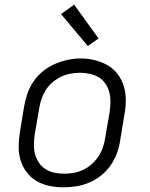

<svg xmlns="http://www.w3.org/2000/svg" viewBox="-20 -790 640 818"><path d="M251 8Q220 8 190.5 2Q161 -4 136 -18.5Q111 -33 93.5 -56.5Q76 -80 67.5 -108Q59 -136 59.5 -166.5Q60 -197 65 -228L83 -338Q88 -366 97.5 -393Q107 -420 123.5 -444Q140 -468 163.5 -487Q187 -506 214 -517.5Q241 -529 268.5 -535Q296 -541 324 -541Q355 -541 384.5 -533.5Q414 -526 439 -511.5Q464 -497 481.5 -474Q499 -451 507.5 -422.5Q516 -394 516 -363.5Q516 -333 510 -302L492 -192Q488 -164 478 -137Q468 -110 451.5 -86Q435 -62 411.5 -43Q388 -24 361 -12.5Q334 -1 306 3.5Q278 8 251 8ZM252 -50Q273 -50 293.5 -53.5Q314 -57 333.5 -66Q353 -75 370 -90Q387 -105 399 -123Q411 -141 418 -161Q425 -181 428 -202L447 -312Q450 -333 450.5 -354.5Q451 -376 446 -396Q441 -416 429.5 -433Q418 -450 401 -460.5Q384 -471 363 -475.5Q342 -480 321 -480Q300 -480 279.5 -476Q259 -472 240 -463Q221 -454 204 -439.5Q187 -425 175.5 -407Q164 -389 157 -369Q150 -349 147 -328L128 -218Q125 -197 124.5 -175.5Q124 -154 129 -134.5Q134 -115 145 -98Q156 -81 173 -70Q190 -59 210.5 -54.5Q231 -50 252 -50ZM354 -594 240 -730 296 -770 400 -626Z"/></svg>

Font: Iosevka Curly LtExObl
Style: Regular
Weight: 300
Width: 7
Italic angle: -9°
Monospace: yes
Designer: Belleve Invis
Foundry: Belleve Invis
Version: Version 11.1.0; ttfautohint (v1.8.3)